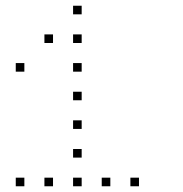

<svg xmlns="http://www.w3.org/2000/svg" viewBox="-20 -685 640 670"><path d="M236 -665Q235 -665 235 -665Q235 -665 235 -664V-636Q235 -635 235 -635Q235 -635 236 -635H264Q265 -635 265 -635Q265 -635 265 -636V-664Q265 -665 265 -665Q265 -665 264 -665ZM136 -565Q135 -565 135 -565Q135 -565 135 -564V-536Q135 -535 135 -535Q135 -535 136 -535H164Q165 -535 165 -535Q165 -535 165 -536V-564Q165 -565 165 -565Q165 -565 164 -565ZM236 -565Q235 -565 235 -565Q235 -565 235 -564V-536Q235 -535 235 -535Q235 -535 236 -535H264Q265 -535 265 -535Q265 -535 265 -536V-564Q265 -565 265 -565Q265 -565 264 -565ZM36 -465Q35 -465 35 -465Q35 -465 35 -464V-436Q35 -435 35 -435Q35 -435 36 -435H64Q65 -435 65 -435Q65 -435 65 -436V-464Q65 -465 65 -465Q65 -465 64 -465ZM236 -465Q235 -465 235 -465Q235 -465 235 -464V-436Q235 -435 235 -435Q235 -435 236 -435H264Q265 -435 265 -435Q265 -435 265 -436V-464Q265 -465 265 -465Q265 -465 264 -465ZM236 -365Q235 -365 235 -365Q235 -365 235 -364V-336Q235 -335 235 -335Q235 -335 236 -335H264Q265 -335 265 -335Q265 -335 265 -336V-364Q265 -365 265 -365Q265 -365 264 -365ZM236 -265Q235 -265 235 -265Q235 -265 235 -264V-236Q235 -235 235 -235Q235 -235 236 -235H264Q265 -235 265 -235Q265 -235 265 -236V-264Q265 -265 265 -265Q265 -265 264 -265ZM236 -165Q235 -165 235 -165Q235 -165 235 -164V-136Q235 -135 235 -135Q235 -135 236 -135H264Q265 -135 265 -135Q265 -135 265 -136V-164Q265 -165 265 -165Q265 -165 264 -165ZM36 -65Q35 -65 35 -65Q35 -65 35 -64V-36Q35 -35 35 -35Q35 -35 36 -35H64Q65 -35 65 -35Q65 -35 65 -36V-64Q65 -65 65 -65Q65 -65 64 -65ZM136 -65Q135 -65 135 -65Q135 -65 135 -64V-36Q135 -35 135 -35Q135 -35 136 -35H164Q165 -35 165 -35Q165 -35 165 -36V-64Q165 -65 165 -65Q165 -65 164 -65ZM236 -65Q235 -65 235 -65Q235 -65 235 -64V-36Q235 -35 235 -35Q235 -35 236 -35H264Q265 -35 265 -35Q265 -35 265 -36V-64Q265 -65 265 -65Q265 -65 264 -65ZM336 -65Q335 -65 335 -65Q335 -65 335 -64V-36Q335 -35 335 -35Q335 -35 336 -35H364Q365 -35 365 -35Q365 -35 365 -36V-64Q365 -65 365 -65Q365 -65 364 -65ZM436 -65Q435 -65 435 -65Q435 -65 435 -64V-36Q435 -35 435 -35Q435 -35 436 -35H464Q465 -35 465 -35Q465 -35 465 -36V-64Q465 -65 465 -65Q465 -65 464 -65Z"/></svg>

Font: Doto Black Thin
Style: Regular
Weight: 250
Monospace: yes
Version: Version 1.000